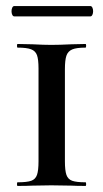

<svg xmlns="http://www.w3.org/2000/svg" viewBox="-20 -613 340 633"><path d="M262 -12Q264 -12 264 -6Q264 0 262 0Q232 0 215 -1L149 -2L87 -1Q69 0 38 0Q36 0 36 -6Q36 -12 38 -12Q69 -12 83 -17Q97 -22 102 -36.5Q107 -51 107 -81V-387Q107 -417 102 -431Q97 -445 82.5 -450.5Q68 -456 38 -456Q36 -456 36 -462Q36 -468 38 -468L87 -467Q125 -465 149 -465Q176 -465 216 -467L262 -468Q264 -468 264 -462Q264 -456 262 -456Q232 -456 218 -450Q204 -444 199 -429.5Q194 -415 194 -385V-81Q194 -51 199 -36.5Q204 -22 218 -17Q232 -12 262 -12ZM18 -576Q18 -583 20.5 -588Q23 -593 27 -593H278Q282 -593 284.5 -588Q287 -583 287 -576Q287 -569 284.5 -564Q282 -559 278 -559H27Q23 -559 20.5 -564Q18 -569 18 -576Z"/></svg>

Font: Cormorant SC SemiBold
Style: Regular
Weight: 600
Designer: Christian Thalmann (Catharsis Fonts)
Foundry: Catharsis Fonts
Version: Version 4.000